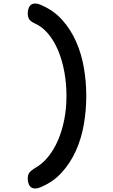

<svg xmlns="http://www.w3.org/2000/svg" viewBox="-20 -893 640 1086"><path d="M137 117Q137 95 146.5 83Q156 71 174 60Q218 36 251.5 -5Q285 -46 308 -99.5Q331 -153 343.5 -216.5Q356 -280 356 -350Q356 -420 344 -486Q332 -552 309 -607Q286 -662 252.5 -702Q219 -742 176 -761Q154 -771 145.5 -783.5Q137 -796 137 -817Q137 -827 139 -836.5Q141 -846 145.5 -854.5Q150 -863 158 -868Q166 -873 178 -873Q186 -873 195 -871Q204 -869 216 -863Q285 -833 333 -779Q381 -725 411 -656.5Q441 -588 454.5 -509.5Q468 -431 468 -350Q468 -268 454 -188Q440 -108 409 -39.5Q378 29 330 82Q282 135 214 164Q204 169 195 171Q186 173 178 173Q166 173 158 168Q150 163 145.5 154.5Q141 146 139 136.5Q137 127 137 117Z"/></svg>

Font: Maple Mono NL SemiBold
Style: Regular
Weight: 600
Monospace: yes
Designer: subframe7536
Version: Version 7.000